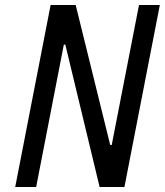

<svg xmlns="http://www.w3.org/2000/svg" viewBox="-20 -750 661 770"><path d="M41 0H125L236 -571H242L379.5 0H479L621 -730H537.5L428 -168.5H422L283.5 -730H183Z"/></svg>

Font: Monaspace Argon
Style: Italic
Weight: 400
Italic angle: -11°
Designer: Riley Cran & the Lettermatic Team
Foundry: Lettermatic
Version: Version 1.101 (Monaspace Argon)